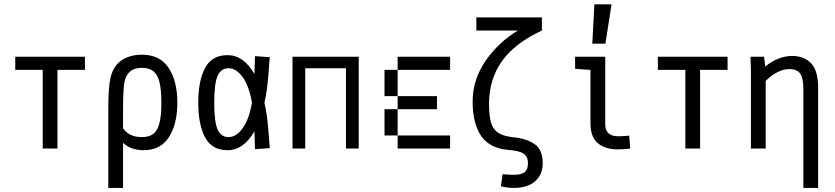

<svg xmlns="http://www.w3.org/2000/svg" viewBox="-20 -708 3978 915"><path d="M253.9 -375V0H183.6V-375H52.7V-437.5H384.8V-375Z M825.2 -218.8Q825.2 -117.2 785.2 -54.7Q745.1 7.8 665 7.8Q603.5 7.8 566.4 -27.3V187.5H496.1V-187.5Q496.1 -293 506.8 -337.9Q520.5 -395.5 560.5 -421.4Q600.6 -447.3 656.2 -447.3Q742.2 -447.3 783.7 -384.3Q825.2 -321.3 825.2 -218.8ZM749 -218.8Q749 -282.2 739.7 -317.9Q730.5 -353.5 710.4 -369.1Q690.4 -384.8 656.2 -384.8Q591.8 -384.8 575.2 -326.2Q566.4 -293 566.4 -187.5V-96.7Q594.7 -54.7 656.2 -54.7Q690.4 -54.7 710.4 -69.8Q730.5 -85 739.7 -120.6Q749 -156.2 749 -218.8Z M1258.8 -88.9 1265.6 -2 1195.3 2.9 1192.4 -82Q1140.6 7.8 1064.5 7.8Q990.2 7.8 957.5 -53.2Q924.8 -114.3 924.8 -218.8Q924.8 -323.2 957.5 -384.3Q990.2 -445.3 1064.5 -445.3Q1140.6 -445.3 1192.4 -355.5L1195.3 -440.4L1265.6 -435.5L1258.8 -348.6Q1252.9 -272.5 1240.2 -218.8Q1252.9 -165 1258.8 -88.9ZM1180.7 -218.8Q1167 -298.8 1136.2 -340.8Q1105.5 -382.8 1069.3 -382.8Q1033.2 -382.8 1017.1 -346.7Q1001 -310.5 1001 -218.8Q1001 -127 1017.1 -90.8Q1033.2 -54.7 1069.3 -54.7Q1105.5 -54.7 1136.2 -96.7Q1167 -138.7 1180.7 -218.8Z M1628.9 0V-382.8H1434.6V0H1374V-437.5H1689.5V0Z M1875 -375V-437.5H2125V-375ZM1875 -375V-250H1812.5V-375ZM1875 -187.5V-250H2062.5V-187.5ZM1812.5 -187.5H1875V-62.5H1812.5ZM1875 0V-62.5H2125V0Z M2566.4 69.3Q2566.4 125 2529.8 156.2Q2493.2 187.5 2431.6 187.5Q2395.5 187.5 2367.2 179.7L2375 122.1Q2407.2 125 2427.7 125Q2465.8 125 2481 111.8Q2496.1 98.6 2496.1 69.3Q2496.1 39.1 2476.1 24.9Q2456.1 10.7 2406.2 6.8Q2314.5 0 2273.4 -59.6Q2232.4 -119.1 2232.4 -223.6Q2232.4 -329.1 2294.4 -418.5Q2356.4 -507.8 2448.2 -562.5H2250V-625H2562.5V-562.5Q2433.6 -502.9 2372.1 -416.5Q2310.5 -330.1 2310.5 -211.9Q2310.5 -155.3 2320.3 -123Q2330.1 -90.8 2355 -74.7Q2379.9 -58.6 2427.7 -53.7Q2488.3 -47.9 2527.3 -21.5Q2566.4 4.9 2566.4 69.3Z M2864.3 -116.2Q2864.3 -58.6 2925.8 -58.6Q2949.2 -58.6 2978.5 -61.5L2983.4 0Q2953.1 3.9 2922.9 3.9Q2864.3 3.9 2829.1 -25.4Q2793.9 -54.7 2793.9 -121.1V-375L2720.7 -379.9V-437.5H2864.3ZM2894.5 -687.5 2865.2 -500H2802.7L2812.5 -687.5Z M3316.4 -375V0H3246.1V-375H3115.2V-437.5H3447.3V-375Z M3878.9 -290V187.5H3808.6V-282.2Q3808.6 -334 3793.9 -356.4Q3779.3 -378.9 3741.2 -378.9Q3712.9 -378.9 3683.6 -363.3Q3654.3 -347.7 3628.9 -322.3V0H3558.6V-374L3556.6 -437.5H3621.1L3627 -390.6Q3654.3 -414.1 3687.5 -427.7Q3720.7 -441.4 3754.9 -441.4Q3810.5 -441.4 3844.7 -407.2Q3878.9 -373 3878.9 -290Z"/></svg>

Font: Sudo Light
Style: Regular
Weight: 300
Monospace: yes
Designer: Jens Kutilek
Foundry: Jens Kutilek
Version: Version 0.040